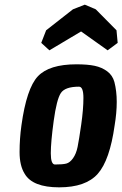

<svg xmlns="http://www.w3.org/2000/svg" viewBox="-20 -788 525 824"><path d="M308 -512Q356 -512 386.5 -505.5Q417 -499 440 -482Q463 -465 471 -436Q481 -397 481 -350.5Q481 -304 472 -250Q451 -100 399.5 -42Q348 16 234 16Q120 16 86 -42Q64 -77 64 -135Q64 -193 72 -250Q94 -409 142.5 -460.5Q191 -512 308 -512ZM216 -82Q249 -82 264.5 -86Q280 -90 293.5 -109Q307 -128 313 -157.5Q319 -187 328.5 -253Q338 -319 338 -367.5Q338 -416 319 -416Q259 -416 241 -388.5Q223 -361 210.5 -269.5Q198 -178 198 -130Q198 -82 216 -82ZM192 -572 157 -604 178 -658 293 -748 344 -768 391 -748 480 -658 485 -604 442 -572 328 -653Z"/></svg>

Font: Chau Philomene One
Style: Italic
Weight: 400
Designer: Vicente Lamonaca
Foundry: TipoType
Version: Version 1.002